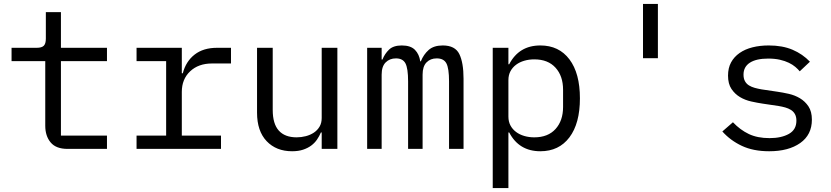

<svg xmlns="http://www.w3.org/2000/svg" viewBox="-20 -760 4240 980"><path d="M325 0Q266 0 238.5 -33Q211 -66 211 -118V-448H39V-516H167Q193 -516 203.5 -526.5Q214 -537 214 -563V-698H291V-516H526V-448H291V-68H526V0Z M677 -68H828V-448H677V-516H908V-386H913Q929 -447 973.5 -481.5Q1018 -516 1087 -516H1159V-436H1062Q993 -436 950.5 -396Q908 -356 908 -291V-68H1108V0H677Z M1622 -84H1618Q1610 -65 1598 -47.5Q1586 -30 1568.5 -17Q1551 -4 1527 4Q1503 12 1471 12Q1390 12 1341 -39.5Q1292 -91 1292 -185V-516H1372V-199Q1372 -128 1403 -93.5Q1434 -59 1494 -59Q1518 -59 1541 -65Q1564 -71 1582 -83Q1600 -95 1611 -113.5Q1622 -132 1622 -158V-516H1702V0H1622Z M1854 0V-516H1928V-456H1932Q1944 -486 1966 -507Q1988 -528 2031 -528Q2076 -528 2098 -505.5Q2120 -483 2125 -447H2128Q2142 -482 2168 -505Q2194 -528 2240 -528Q2303 -528 2324.5 -484Q2346 -440 2346 -358V0H2272V-345Q2272 -411 2258.5 -436.5Q2245 -462 2209 -462Q2177 -462 2157 -441.5Q2137 -421 2137 -379V0H2063V-345Q2063 -411 2049.5 -436.5Q2036 -462 2001 -462Q1969 -462 1948.5 -441.5Q1928 -421 1928 -379V0Z M2495 -516H2575V-432H2579Q2629 -528 2738 -528Q2833 -528 2886.5 -457Q2940 -386 2940 -258Q2940 -130 2886.5 -59Q2833 12 2738 12Q2629 12 2579 -84H2575V200H2495ZM2854 -214V-302Q2854 -372 2815.5 -414.5Q2777 -457 2707 -457Q2680 -457 2656 -450Q2632 -443 2614 -429.5Q2596 -416 2585.5 -396.5Q2575 -377 2575 -351V-165Q2575 -139 2585.5 -119.5Q2596 -100 2614 -86.5Q2632 -73 2656 -66Q2680 -59 2707 -59Q2777 -59 2815.5 -101.5Q2854 -144 2854 -214Z M3262 -463V-740H3338V-463Z M3667 -89 3721 -136Q3758 -97 3802 -76Q3846 -55 3908 -55Q3968 -55 4006.5 -76.5Q4045 -98 4045 -144Q4045 -164 4037.5 -177.5Q4030 -191 4017 -199Q4004 -207 3988 -211.5Q3972 -216 3954 -219L3873 -231Q3846 -235 3814.5 -242Q3783 -249 3757 -264.5Q3731 -280 3713.5 -306Q3696 -332 3696 -374Q3696 -413 3711.5 -441.5Q3727 -470 3755 -489.5Q3783 -509 3821 -518.5Q3859 -528 3904 -528Q3974 -528 4025.5 -506Q4077 -484 4114 -445L4062 -396Q4053 -407 4039.5 -418.5Q4026 -430 4006.5 -439.5Q3987 -449 3961 -455Q3935 -461 3901 -461Q3840 -461 3807.5 -440Q3775 -419 3775 -379Q3775 -359 3782.5 -345.5Q3790 -332 3803 -324Q3816 -316 3832.5 -311.5Q3849 -307 3866 -304L3947 -292Q3975 -288 4006 -281Q4037 -274 4063 -258.5Q4089 -243 4106.5 -217Q4124 -191 4124 -149Q4124 -72 4064.5 -30Q4005 12 3906 12Q3825 12 3766.5 -15.5Q3708 -43 3667 -89Z"/></svg>

Font: IBM Plaex Mono
Style: Regular
Weight: 400
Designer: Mike Abbink, Paul van der Laan, Pieter van Rosmalen
Foundry: Bold Monday
Version: Version 2.003